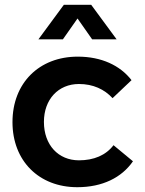

<svg xmlns="http://www.w3.org/2000/svg" viewBox="-20 -775 604 800"><path d="M360 -755H246L140 -611H242L303 -698L364 -611H466ZM449 -366 528 -441C480 -503 402 -539 304 -539C143 -539 32 -429 32 -266C32 -105 142 5 302 5C407 5 487 -35 534 -103L453 -170C421 -128 371 -107 309 -107C223 -107 163 -171 163 -267C163 -361 223 -425 309 -425C368 -425 415 -403 449 -366Z"/></svg>

Font: Montserrat_SPRD_medium Medium
Style: Regular
Weight: 400
Designer: Julieta Ulanovsky edited by Nelly Hempel
Foundry: Julieta Ulanovsky
Version: Version 4.000;PS 004.000;hotconv 1.0.88;makeotf.lib2.5.64775